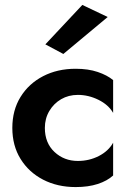

<svg xmlns="http://www.w3.org/2000/svg" viewBox="-20 -749 529 779"><path d="M417 -680 237 -530 164 -569 314 -729ZM162 -230Q162 -169 201 -132.5Q240 -96 296 -96Q342 -96 381 -116Q420 -136 439 -170V-37Q415 -15 376.5 -2.5Q338 10 287 10Q213 10 155 -20Q97 -50 63.5 -104Q30 -158 30 -230Q30 -302 63.5 -356Q97 -410 155 -440Q213 -470 287 -470Q338 -470 376.5 -457Q415 -444 439 -424V-291Q420 -324 379.5 -344Q339 -364 296 -364Q258 -364 228 -346.5Q198 -329 180 -298.5Q162 -268 162 -230Z"/></svg>

Font: Jost* Semi
Style: Regular
Weight: 600
Version: Version 3.7